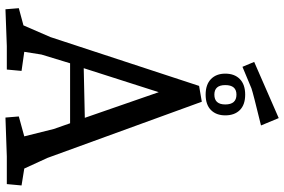

<svg xmlns="http://www.w3.org/2000/svg" viewBox="-189 -848 1042 704"><g transform="rotate(90 332.0 -496.0)"><path d="M660 -54 655 0H554L411 5L407 -44L480 -64L453 -172L432 -232H212L180 -127L170 -64L240 -54L235 0H149L14 5L10 -44L73 -61L116 -160L295 -705L353 -715L559 -149L598 -64ZM318 -557 230 -282 412 -286ZM403 -801Q403 -768 383.5 -748.5Q364 -729 327 -729Q290 -729 270 -748.5Q250 -768 250 -801Q250 -835 270 -854.5Q290 -874 327 -874Q364 -874 383.5 -854.5Q403 -835 403 -801ZM327 -842Q292 -842 292 -801Q292 -761 327 -761Q363 -761 363 -801Q363 -842 327 -842ZM413 -997 440 -932Q321 -903 304 -897L225 -864L207 -907Z"/></g></svg>

Font: Andada
Style: Regular
Weight: 400
Designer: Carolina Giovagnoli
Foundry: Carolina Giovagnoli
Version: Version 1.003